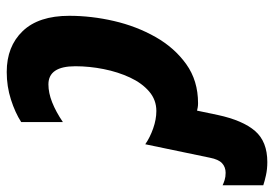

<svg xmlns="http://www.w3.org/2000/svg" viewBox="-142 -663 815 571"><g transform="rotate(90 265.5 -377.5)"><path d="M194 10Q118 10 72.5 -37.5Q27 -85 27 -176Q27 -242 42.5 -309Q58 -376 90 -432.5Q122 -489 171 -524Q220 -559 287 -559Q294 -559 299.5 -558Q305 -557 309 -556L322 -618Q338 -692 369.5 -728.5Q401 -765 462 -765Q483 -765 501 -761Q519 -757 531 -753V-632Q525 -635 515.5 -638Q506 -641 494 -641Q477 -641 465.5 -630.5Q454 -620 449 -594L409 -402Q389 -416 362 -425.5Q335 -435 310 -435Q277 -435 252 -413.5Q227 -392 210.5 -356.5Q194 -321 185.5 -278.5Q177 -236 177 -194Q177 -114 231 -114Q256 -114 284 -125Q312 -136 343 -157V-33Q315 -15 276 -2.5Q237 10 194 10Z"/></g></svg>

Font: Noto Sans Condensed ExtraBold
Style: Italic
Weight: 800
Width: 3
Italic angle: -12°
Designer: Monotype Design Team
Foundry: Monotype Imaging Inc.
Version: Version 2.013; ttfautohint (v1.8.4.7-5d5b)